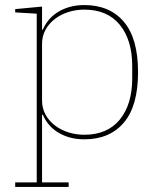

<svg xmlns="http://www.w3.org/2000/svg" viewBox="-20 -538 625 758"><path d="M40 182H125V-484L40 -489V-502L146 -512V-421H149Q157 -440 171 -457.5Q185 -475 205.5 -488.5Q226 -502 253 -510Q280 -518 313 -518Q413 -518 469 -452Q525 -386 525 -253Q525 -120 469 -54Q413 12 313 12Q280 12 253 4Q226 -4 205.5 -17.5Q185 -31 171 -48.5Q157 -66 149 -85H146V182H251V200H40ZM313 -6Q404 -6 453 -66Q502 -126 502 -229V-277Q502 -380 453 -440Q404 -500 313 -500Q280 -500 250 -490.5Q220 -481 196.5 -463Q173 -445 159.5 -420Q146 -395 146 -365V-141Q146 -111 159.5 -86Q173 -61 196.5 -43Q220 -25 250 -15.5Q280 -6 313 -6Z"/></svg>

Font: IBM Plex Serif Thin
Style: Regular
Weight: 100
Designer: Mike Abbink, Paul van der Laan, Pieter van Rosmalen
Foundry: Bold Monday
Version: Version 3.001